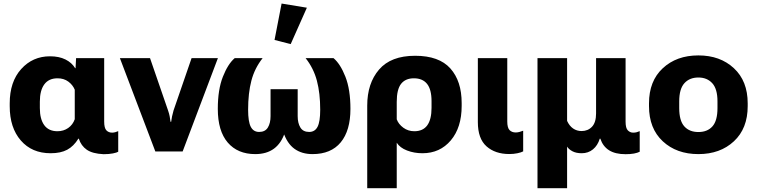

<svg xmlns="http://www.w3.org/2000/svg" viewBox="-20 -837 4185 1061"><path d="M259.8 9.8Q315.4 9.8 351.3 -9.5Q387.2 -28.8 413.1 -70.8H415.5Q428.2 -31.2 459.7 -9.5Q491.2 12.2 552.2 15.1Q582.5 15.1 604.2 10.7Q626 6.3 633.3 1.5V-112.3Q626 -108.9 616.7 -106.4Q607.4 -104 599.6 -104Q580.1 -104 567.9 -116.7Q555.7 -129.4 555.7 -165.5V-515.6H400.4L397.5 -460H395.5Q377 -490.7 341.8 -508.3Q306.6 -525.9 256.3 -525.9Q160.6 -525.9 97.2 -455.6Q33.7 -385.3 33.7 -266.1V-250Q33.7 -131.3 95 -60.8Q156.2 9.8 259.8 9.8ZM297.4 -111.8Q249 -111.8 224.6 -145.3Q200.2 -178.7 200.2 -239.7V-274.9Q200.2 -337.4 224.9 -370.8Q249.5 -404.3 297.9 -404.3Q333 -404.3 357.7 -386Q382.3 -367.7 393.1 -341.3V-178.2Q382.3 -147.5 356.7 -129.6Q331.1 -111.8 297.4 -111.8Z M642.6 -515.6 838.4 0H989.3L1184.1 -515.6H1038.6L939 -226.6Q933.6 -208 930.7 -193.6Q927.7 -179.2 925.8 -164.1H922.4Q920.4 -179.2 917.7 -193.8Q915 -208.5 908.7 -226.6L809.1 -515.6Z M1390.6 14.6Q1453.1 14.6 1494.1 -15.6Q1535.2 -45.9 1554.7 -106.4H1545.9Q1566.4 -44.4 1606.9 -14.9Q1647.5 14.6 1707 14.6Q1809.1 14.6 1862.8 -50.3Q1916.5 -115.2 1916.5 -235.4Q1916.5 -342.3 1888.7 -413.1Q1860.8 -483.9 1823.2 -515.6H1668.9Q1712.9 -460 1731.2 -390.9Q1749.5 -321.8 1749.5 -230.5Q1749.5 -165 1734.9 -136.5Q1720.2 -107.9 1688.5 -107.9Q1654.8 -107.9 1639.9 -132.3Q1625 -156.7 1625 -195.3V-344.2H1475.1V-195.3Q1475.1 -156.7 1460.2 -132.3Q1445.3 -107.9 1412.1 -107.9Q1380.4 -107.9 1365.7 -136.5Q1351.1 -165 1351.1 -230.5Q1351.1 -322.3 1369.1 -391.1Q1387.2 -460 1431.2 -515.6H1276.9Q1239.7 -483.9 1211.7 -413.1Q1183.6 -342.3 1183.6 -235.4Q1183.6 -113.3 1238.5 -49.3Q1293.5 14.6 1390.6 14.6ZM1586.4 -593.3 1675.8 -794.4 1536.1 -817.4 1497.1 -616.2Z M2009.3 203.1H2172.4V-48.3Q2189.9 -20.5 2229.2 -5.4Q2268.6 9.8 2314.5 9.8Q2411.1 9.8 2471.2 -61.3Q2531.2 -132.3 2531.2 -252V-267.6Q2531.2 -388.7 2468.8 -458.7Q2406.2 -528.8 2273.9 -528.8Q2140.1 -528.8 2074.7 -452.6Q2009.3 -376.5 2009.3 -253.4ZM2269.5 -111.8Q2235.4 -111.8 2208.7 -131.3Q2182.1 -150.9 2172.4 -177.7V-273.9Q2172.4 -343.3 2196.5 -373.8Q2220.7 -404.3 2267.1 -404.3Q2315.4 -404.3 2340.1 -373.3Q2364.7 -342.3 2364.7 -277.8V-241.2Q2364.7 -177.2 2341.1 -144.5Q2317.4 -111.8 2269.5 -111.8Z M2794.4 14.2Q2818.4 14.2 2839.4 9.8Q2860.4 5.4 2871.1 -0.5V-114.7Q2861.3 -110.8 2850.8 -107.9Q2840.3 -105 2830.1 -105Q2808.6 -105 2795.9 -117.9Q2783.2 -130.9 2783.2 -166V-515.6H2620.6V-162.1Q2620.6 -70.8 2668.5 -28.3Q2716.3 14.2 2794.4 14.2Z M2950.2 203.1H3113.8V-26.9Q3122.6 -12.2 3143.1 -1.2Q3163.6 9.8 3194.8 9.8Q3230.5 9.8 3256.6 -11.5Q3282.7 -32.7 3294.4 -70.8H3297.4Q3311.5 -28.3 3345.7 -6.6Q3379.9 15.1 3437 15.1Q3463.4 15.1 3483.2 11.5Q3502.9 7.8 3515.1 1.5V-112.3Q3506.3 -108.4 3497.8 -106.2Q3489.3 -104 3478.5 -104Q3461.9 -104 3449.5 -116.5Q3437 -128.9 3437 -164.6V-515.6H3273.9V-210Q3273.9 -160.6 3251.5 -136.7Q3229 -112.8 3193.8 -112.8Q3167.5 -112.8 3147 -127Q3126.5 -141.1 3113.8 -168.9V-515.6H2950.2Z M3566.4 -250.5Q3566.4 -127 3642.6 -56.2Q3718.8 14.6 3839.4 14.6Q3959.5 14.6 4035.6 -56.2Q4111.8 -127 4111.8 -250.5V-266.1Q4111.8 -389.2 4035.6 -460Q3959.5 -530.8 3839.4 -530.8Q3718.8 -530.8 3642.6 -460Q3566.4 -389.2 3566.4 -266.1ZM3733.4 -276.9Q3733.4 -345.7 3762 -377.2Q3790.5 -408.7 3839.4 -408.7Q3887.2 -408.7 3916 -377.2Q3944.8 -345.7 3944.8 -276.9V-239.7Q3944.8 -169.9 3917 -138.7Q3889.2 -107.4 3839.4 -107.4Q3789.6 -107.4 3761.5 -138.7Q3733.4 -169.9 3733.4 -239.7Z"/></svg>

Font: Roboto Flex
Style: wght 800 wdth 100 opsz 14.0 GRAD 0.00 slnt 0.00 XTRA 468 XOPQ 96 YOPQ 79 YTLC 514 YTUC 712 YTAS 750 YTDE -203.00 YTFI 738
Weight: 800
Designer: Berlow after Robertson
Foundry: Google
Version: Version 3.100